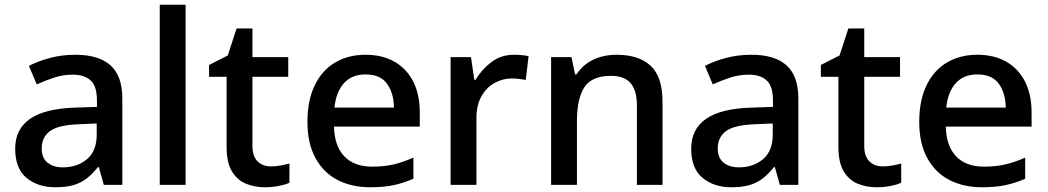

<svg xmlns="http://www.w3.org/2000/svg" viewBox="-20 -780 4421 810"><path d="M298 -549Q397 -549 446.5 -504Q496 -459 496 -365V0H418L397 -75H393Q370 -46 345.5 -27Q321 -8 289.5 1Q258 10 213 10Q140 10 92 -29.5Q44 -69 44 -153Q44 -235 106.5 -278.5Q169 -322 298 -326L389 -329V-356Q389 -417 362 -441Q335 -465 287 -465Q246 -465 208 -452.5Q170 -440 135 -424L102 -502Q140 -522 190.5 -535.5Q241 -549 298 -549ZM316 -256Q226 -253 191 -227Q156 -201 156 -154Q156 -113 181 -93.5Q206 -74 245 -74Q306 -74 347 -108.5Q388 -143 388 -212V-259Z M763 0H654V-760H763Z M1123 -78Q1144 -78 1165 -82Q1186 -86 1201 -90V-9Q1184 -1 1156 4.5Q1128 10 1098 10Q1054 10 1017.5 -5Q981 -20 958.5 -57Q936 -94 936 -161V-456H862V-506L941 -546L978 -660H1045V-539H1196V-456H1045V-165Q1045 -121 1066.5 -99.5Q1088 -78 1123 -78Z M1522 -549Q1593 -549 1644.5 -519.5Q1696 -490 1723.5 -435.5Q1751 -381 1751 -305V-246H1389Q1391 -164 1432.5 -120.5Q1474 -77 1550 -77Q1601 -77 1641 -86.5Q1681 -96 1724 -115V-26Q1683 -8 1641.5 1Q1600 10 1542 10Q1464 10 1404.5 -20.5Q1345 -51 1311 -113Q1277 -175 1277 -266Q1277 -356 1307.5 -419.5Q1338 -483 1393.5 -516Q1449 -549 1522 -549ZM1522 -466Q1465 -466 1431.5 -429.5Q1398 -393 1391 -326H1642Q1641 -388 1612.5 -427Q1584 -466 1522 -466Z M2148 -549Q2163 -549 2180.5 -547.5Q2198 -546 2210 -543L2198 -443Q2185 -445 2170 -447Q2155 -449 2138 -449Q2101 -449 2066.5 -430Q2032 -411 2011 -373.5Q1990 -336 1990 -283V0H1881V-539H1967L1981 -443H1986Q2012 -487 2053 -518Q2094 -549 2148 -549Z M2581 -549Q2675 -549 2725 -502.5Q2775 -456 2775 -351V0H2667V-335Q2667 -398 2640.5 -429Q2614 -460 2558 -460Q2476 -460 2445 -411.5Q2414 -363 2414 -271V0H2305V-539H2391L2406 -466H2412Q2430 -494 2456 -512.5Q2482 -531 2514 -540Q2546 -549 2581 -549Z M3150 -549Q3249 -549 3298.5 -504Q3348 -459 3348 -365V0H3270L3249 -75H3245Q3222 -46 3197.5 -27Q3173 -8 3141.5 1Q3110 10 3065 10Q2992 10 2944 -29.5Q2896 -69 2896 -153Q2896 -235 2958.5 -278.5Q3021 -322 3150 -326L3241 -329V-356Q3241 -417 3214 -441Q3187 -465 3139 -465Q3098 -465 3060 -452.5Q3022 -440 2987 -424L2954 -502Q2992 -522 3042.5 -535.5Q3093 -549 3150 -549ZM3168 -256Q3078 -253 3043 -227Q3008 -201 3008 -154Q3008 -113 3033 -93.5Q3058 -74 3097 -74Q3158 -74 3199 -108.5Q3240 -143 3240 -212V-259Z M3704 -78Q3725 -78 3746 -82Q3767 -86 3782 -90V-9Q3765 -1 3737 4.5Q3709 10 3679 10Q3635 10 3598.5 -5Q3562 -20 3539.5 -57Q3517 -94 3517 -161V-456H3443V-506L3522 -546L3559 -660H3626V-539H3777V-456H3626V-165Q3626 -121 3647.5 -99.5Q3669 -78 3704 -78Z M4103 -549Q4174 -549 4225.5 -519.5Q4277 -490 4304.5 -435.5Q4332 -381 4332 -305V-246H3970Q3972 -164 4013.5 -120.5Q4055 -77 4131 -77Q4182 -77 4222 -86.5Q4262 -96 4305 -115V-26Q4264 -8 4222.5 1Q4181 10 4123 10Q4045 10 3985.5 -20.5Q3926 -51 3892 -113Q3858 -175 3858 -266Q3858 -356 3888.5 -419.5Q3919 -483 3974.5 -516Q4030 -549 4103 -549ZM4103 -466Q4046 -466 4012.5 -429.5Q3979 -393 3972 -326H4223Q4222 -388 4193.5 -427Q4165 -466 4103 -466Z"/></svg>

Font: Noto Sans Syriac Eastern Medium
Style: Regular
Weight: 500
Designer: Patrick Giasson and the Monotype Design Team
Foundry: Monotype Imaging Inc.
Version: Version 3.001